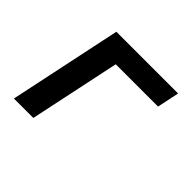

<svg xmlns="http://www.w3.org/2000/svg" viewBox="-130 -698 860 860"><g transform="rotate(45 300.0 -268.0)"><path d="M48 0 161 -536H552L530 -431H262L171 0Z"/></g></svg>

Font: Geist Mono
Style: Bold Italic
Weight: 700
Italic angle: -12°
Monospace: yes
Designer: Basement.studio, Andrés Briganti, Mateo Zaragoza
Foundry: Basement.studio, Vercel, Andrés Briganti, Guido Ferreyra, Mateo Zaragoza
Version: Version 1.500; ttfautohint (v1.8.4.7-5d5b)